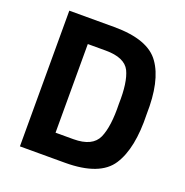

<svg xmlns="http://www.w3.org/2000/svg" viewBox="-125 -806 887 920"><g transform="rotate(20 319.0 -346.0)"><path d="M303 0Q481 0 539 -90Q597 -179 592 -353Q596 -523 536 -607Q477 -692 303 -692H74V0ZM450 -353Q453 -239 427 -180Q400 -120 303 -120H212V-572H303Q400 -572 427 -518Q453 -464 450 -353Z"/></g></svg>

Font: RazerF5
Style: Bold
Weight: 700
Foundry: Razer Inc.
Version: Version 1.000;PS 001.001;hotconv 1.0.56